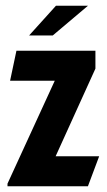

<svg xmlns="http://www.w3.org/2000/svg" viewBox="-20 -646 372 666"><path d="M6 -9 170 -366H15L37 -470H311V-408L173 -104H324L285 0H6ZM81 -523 174 -626H285L163 -523Z"/></svg>

Font: Smooch Sans ExtraBold
Style: Regular
Weight: 800
Designer: Robert E. Leuschke
Foundry: Robert E. Leuschke
Version: Version 1.010